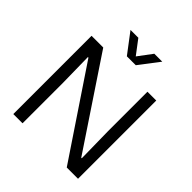

<svg xmlns="http://www.w3.org/2000/svg" viewBox="-247 -1102 1265 1265"><g transform="rotate(45 385.5 -469.0)"><path d="M84 0V-729H193L604 -113H609L605 -360V-729H687V0H582L171 -613H166L170 -379V0ZM344 -798 238 -938H311L386 -839L460 -938H534L427 -798Z"/></g></svg>

Font: Mona Sans
Style: Regular
Weight: 400
Designer: Deni Anggara
Foundry: GitHub
Version: Version 2.000;Glyphs 3.2.3 (3260)